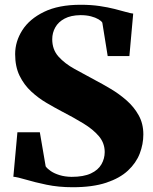

<svg xmlns="http://www.w3.org/2000/svg" viewBox="-20 -774 643 805"><path d="M285 11Q225.5 11 175.2 0.5Q125 -10 89 -20.8Q53 -31.5 36 -33L53 -219.5H147L171.5 -76.5Q178.5 -66.5 193.2 -56.5Q208 -46.5 229.8 -39.8Q251.5 -33 280 -32.5Q330.5 -32.5 361 -46.8Q391.5 -61 405.2 -85Q419 -109 419 -136.5Q419 -174 394.8 -202.8Q370.5 -231.5 329.5 -256.5Q288.5 -281.5 238 -307.5Q208.5 -323 174.5 -343Q140.5 -363 110.8 -390.5Q81 -418 62.2 -456.2Q43.5 -494.5 43.5 -547Q43.5 -600 73.5 -647.2Q103.5 -694.5 164.5 -724.2Q225.5 -754 318 -754Q361.5 -754 397 -748.8Q432.5 -743.5 460.2 -736.5Q488 -729.5 507.8 -723.8Q527.5 -718 538.5 -717L522.5 -539H431.5L409 -679Q405 -686 392.8 -693.2Q380.5 -700.5 361.5 -705.5Q342.5 -710.5 317.5 -710.5Q277 -710 250.8 -696Q224.5 -682 211.8 -659.2Q199 -636.5 199 -609.5Q199 -566 225.2 -536.8Q251.5 -507.5 292.8 -484.8Q334 -462 378 -438.5Q409.5 -422 444.8 -401Q480 -380 511 -352.8Q542 -325.5 561.5 -290.5Q581 -255.5 581 -210.5Q581 -169.5 565.8 -130Q550.5 -90.5 516.5 -58.8Q482.5 -27 425.5 -8Q368.5 11 285 11Z"/></svg>

Font: Merriweather 96pt Black
Style: Regular
Weight: 900
Version: Version 2.100